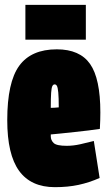

<svg xmlns="http://www.w3.org/2000/svg" viewBox="-20 -764 446 794"><path d="M207 10Q108 10 59 -57.5Q10 -125 10 -267Q10 -424 59.5 -492Q109 -560 215 -560Q310 -560 352.5 -499.5Q395 -439 395 -299Q395 -288 394.5 -267.5Q394 -247 393 -231Q374 -228 346 -224.5Q318 -221 288 -218Q258 -215 231.5 -212Q205 -209 190 -208V-200Q190 -184 202 -172.5Q214 -161 256 -161Q283 -161 312 -167.5Q341 -174 368 -181L392 -28Q349 -9 305 0.5Q261 10 207 10ZM190 -318Q195 -318 205 -318.5Q215 -319 223 -320Q223 -361 221 -381.5Q219 -402 215.5 -408.5Q212 -415 206 -415Q200 -415 196.5 -408Q193 -401 191.5 -380.5Q190 -360 190 -318ZM85 -600V-744H335V-600Z"/></svg>

Font: Georama ExtraCondensed Black
Style: Regular
Weight: 900
Width: 2
Designer: Jean-Baptiste Levee
Foundry: Production Type
Version: Version 1.000